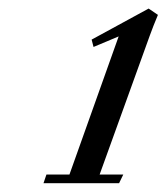

<svg xmlns="http://www.w3.org/2000/svg" viewBox="-20 -677 385 444"><path d="M80.6 -253.4 87.4 -273.4H140.6L254.4 -592.8L196.3 -568.4L191.9 -585.4L323.7 -657.2L345.2 -642.6Q334.5 -617.2 326.2 -594.2L210.4 -273.4H265.1L255.4 -253.4Z"/></svg>

Font: Elstob 18pt Medium
Style: Italic
Weight: 500
Italic angle: -20°
Designer: Peter S. Baker
Version: Version 1.015